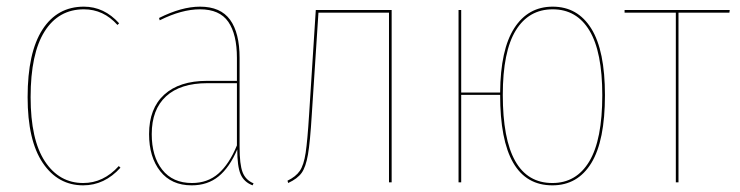

<svg xmlns="http://www.w3.org/2000/svg" viewBox="-20 -548 2224 577"><path d="M338 -478 333 -473Q291 -520 232 -520Q156 -520 114 -453.5Q72 -387 72 -256Q72 -128 115 -63Q158 2 230 2Q291 2 337 -49L342 -44Q294 9 230 9Q154 9 108.5 -58.5Q63 -126 63 -256Q63 -390 107.5 -459Q152 -528 232 -528Q293 -528 338 -478Z M742 3 739 9Q713 -1 703 -24.5Q693 -48 693 -99Q670 -45 637 -18Q604 9 556 9Q495 9 461.5 -33.5Q428 -76 428 -145Q428 -222 473.5 -263.5Q519 -305 602 -305H692V-374Q692 -445 666 -482.5Q640 -520 581 -520Q526 -520 460 -487L458 -494Q526 -528 581 -528Q643 -528 671.5 -488.5Q700 -449 700 -374V-106Q700 -54 709 -30.5Q718 -7 742 3ZM692 -111V-298H603Q522 -298 479 -258.5Q436 -219 436 -145Q436 -78 467.5 -38Q499 2 557 2Q604 2 636.5 -26.5Q669 -55 692 -111Z M1157 -518V0H1149V-510H937L917 -204Q912 -121 905.5 -83.5Q899 -46 886.5 -28.5Q874 -11 846 2L844 -5Q869 -17 881 -34.5Q893 -52 898.5 -88.5Q904 -125 909 -205L929 -518Z M1798 -262Q1798 -125 1757 -58Q1716 9 1640 9Q1483 9 1483 -263H1366V0H1358V-518H1366V-270H1483Q1484 -399 1525.5 -463.5Q1567 -528 1641 -528Q1716 -528 1757 -462Q1798 -396 1798 -262ZM1790 -262Q1790 -392 1751.5 -456Q1713 -520 1641 -520Q1569 -520 1530 -456.5Q1491 -393 1491 -263Q1491 2 1640 2Q1712 2 1751 -63Q1790 -128 1790 -262Z M2172 -510H2019V0H2011V-510H1857V-518H2173Z"/></svg>

Font: Fira Sans Compressed Eight
Style: Regular
Weight: 100
Width: 1
Designer: bBox Type GmbH & Carrois Corporate GbR & Edenspiekermann AG
Foundry: bBox Type GmbH & Carrois Corporate GbR & Edenspiekermann AG
Version: Version 4.301